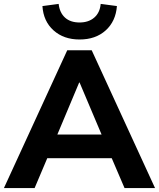

<svg xmlns="http://www.w3.org/2000/svg" viewBox="-30 -962 813 982"><path d="M-10 0 314 -705H439L763 0H607L523 -196L585 -153H168L230 -196L147 0ZM375 -540 247 -235 220 -274H533L506 -235L377 -540ZM377 -760Q296 -760 244 -806.5Q192 -853 187 -931L270 -942Q275 -897 302.5 -872Q330 -847 377 -847Q423 -847 452 -872Q481 -897 485 -942L568 -931Q562 -853 510.5 -806.5Q459 -760 377 -760Z"/></svg>

Font: Nunito Sans 12pt ExtraBold
Style: Regular
Weight: 800
Designer: Vernon Adams
Foundry: Vernon Adams
Version: Version 3.101;gftools[0.9.27]